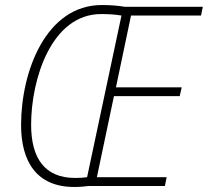

<svg xmlns="http://www.w3.org/2000/svg" viewBox="-20 -741 828 765"><path d="M276 4C299 4 318 2 333 0H637L644 -35H366L434 -358H696L704 -393H442L502 -679H781L788 -714H477C453 -718 422 -721 386 -721C163 -721 64 -456 64 -243C64 -97 126 4 276 4ZM279 -32C158 -32 104 -111 104 -244C104 -426 185 -685 383 -685C415 -685 442 -683 464 -679L327 -35C314 -33 297 -32 279 -32Z"/></svg>

Font: Noto Sans SemiCondensed ExtraLight
Style: Italic
Weight: 200
Width: 4
Italic angle: -12°
Designer: Monotype Design Team
Foundry: Monotype Imaging Inc.
Version: Version 2.013